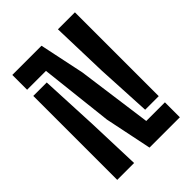

<svg xmlns="http://www.w3.org/2000/svg" viewBox="-226 -918 1035 1035"><g transform="rotate(-45 292.0 -400.0)"><path d="M299.3 0 243.7 -269.5 197 -687.1H53.2V-800H275.9L330 -542.2L388.4 -113.9H530.6V0ZM53.2 0V-640H155.8L171.4 -306.2L181.8 0ZM427.1 -161 410.7 -474.8 401.1 -800H530.6V-161Z"/></g></svg>

Font: Big Shoulders Stencil Text SC Thin
Style: Regular
Weight: 100
Designer: Patric King
Foundry: XO Type Co
Version: Version 2.001